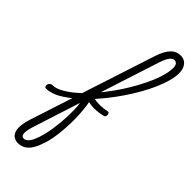

<svg xmlns="http://www.w3.org/2000/svg" viewBox="-642 -1105 1708 1708"><g transform="rotate(45 212.0 -251.0)"><path d="M-146 17Q-161 17 -165.5 7.5Q-170 -2 -167.5 -14Q-165 -26 -155 -35.5Q-145 -45 -131 -45Q-107 -45 -81.5 -53.5Q-56 -62 -27.5 -78.5Q1 -95 30 -117Q59 -139 89 -166Q119 -193 147 -224Q196 -275 242.5 -334Q289 -393 330.5 -456Q372 -519 407 -583Q442 -647 468 -706.5Q494 -766 508 -819Q522 -872 522 -915Q522 -932 532.5 -940Q543 -948 557 -947.5Q571 -947 581.5 -938.5Q592 -930 592 -915Q592 -871 577 -815.5Q562 -760 534 -696Q506 -632 468 -565Q430 -498 384 -430.5Q338 -363 287 -300Q236 -237 182 -182Q149 -149 114.5 -119.5Q80 -90 45.5 -64.5Q11 -39 -21.5 -21Q-54 -3 -86 7Q-118 17 -146 17ZM17 537Q-11 537 -32.5 524.5Q-54 512 -66 485.5Q-78 459 -75.5 416.5Q-73 374 -54 313L330 -869Q359 -958 398 -998.5Q437 -1039 491 -1039Q523 -1039 545.5 -1023.5Q568 -1008 580 -980.5Q592 -953 592 -915Q592 -899 581.5 -891.5Q571 -884 557 -884Q543 -884 532.5 -891.5Q522 -899 522 -915Q522 -933 517 -945.5Q512 -958 503 -964.5Q494 -971 480 -971Q466 -971 452 -960Q438 -949 424.5 -924.5Q411 -900 397 -857L193 -226Q206 -183 213 -133Q220 -83 223 -30.5Q226 22 224.5 75.5Q223 129 218.5 180.5Q214 232 205.5 278.5Q197 325 184 364Q168 416 145.5 455Q123 494 91.5 515.5Q60 537 17 537ZM26 472Q39 472 51 464.5Q63 457 74 443.5Q85 430 94.5 409.5Q104 389 113 363Q123 332 131.5 295.5Q140 259 146 219Q152 179 156 137.5Q160 96 161.5 53Q163 10 162 -30.5Q161 -71 155 -107L16 325Q-10 405 -6.5 438.5Q-3 472 26 472ZM387 -175Q348 -165 308 -162Q268 -159 230.5 -164.5Q193 -170 162 -183Q153 -186 151.5 -197Q150 -208 154.5 -219.5Q159 -231 168 -236.5Q177 -242 190 -237Q214 -225 243 -221Q272 -217 307 -218.5Q342 -220 378 -228Q390 -231 396.5 -224Q403 -217 404 -206.5Q405 -196 401 -186.5Q397 -177 387 -175Z"/></g></svg>

Font: Playwrite CO Light
Style: Regular
Weight: 300
Version: Version 1.002